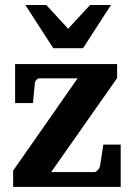

<svg xmlns="http://www.w3.org/2000/svg" viewBox="-20 -742 531 762"><path d="M32.2 0V-64.9L288.1 -431.2H137.2Q129.4 -431.2 123.8 -424.1Q118.2 -417 118.2 -410.2L110.8 -333H40V-487.8H444.8V-432.1L183.1 -59.1H355Q358.4 -59.1 361.8 -61.5Q365.2 -64 368.4 -67.4Q371.6 -70.8 373.8 -75Q376 -79.1 377 -83L390.1 -168H459V0ZM309.6 -550.8H191.4L80.6 -722.2H163.6L250.5 -627.9L337.4 -722.2H420.4Z"/></svg>

Font: Charis SIL Viet
Style: Bold
Weight: 700
Foundry: SIL International
Version: Version 5.000